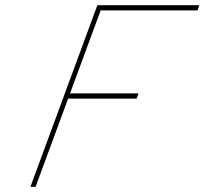

<svg xmlns="http://www.w3.org/2000/svg" viewBox="-20 -730 788 740"><path d="M738.3 -710H748.3L741 -690H731H368L249.9 -370H503.9H513.9L506.6 -350H496.6H242.6L120.9 -20L117.2 -10H97.2L100.9 -20L222.6 -350L229.9 -370L351.6 -700L355.3 -710H365.3Z"/></svg>

Font: Nordica Plus
Style: NordicaClassicUltLtCondObl
Weight: 300
Version: Version 1.01